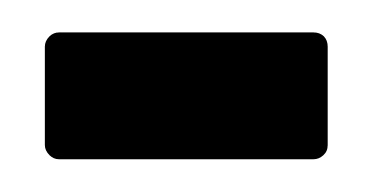

<svg xmlns="http://www.w3.org/2000/svg" viewBox="-20 -419 231 119"><path d="M7.8 -390.1Q7.8 -393.6 10.7 -396.5Q13.2 -398.9 16.6 -398.9H174.3Q178.2 -398.9 180.7 -396.5Q183.1 -394 183.1 -390.1V-329.1Q183.1 -325.2 180.4 -322.8Q177.7 -320.3 174.3 -320.3H16.6Q13.2 -320.3 10.7 -322.8Q7.8 -325.7 7.8 -329.1Z"/></svg>

Font: Silence Rounded
Style: Regular
Weight: 400
Designer: Lilo Joris
Foundry: Lilo Joris
Version: Version 1.019;Fontself Maker 3.5.7